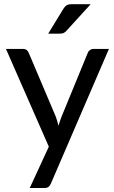

<svg xmlns="http://www.w3.org/2000/svg" viewBox="-20 -746 558 936"><path d="M9 0ZM228.5 148Q224 159 217 164.8Q210 170.5 195.5 170.5H125L218 -31L9 -507.5H91.5Q103.5 -507.5 110.5 -501.8Q117.5 -496 120 -488.5L251.5 -178.5Q260 -155.5 265 -133Q268.5 -144.5 272.5 -156.2Q276.5 -168 281 -179.5L408 -488.5Q411 -497 418.5 -502.2Q426 -507.5 435.5 -507.5H511ZM422 -725.5 304.5 -596.5Q297.5 -588.5 290.2 -585.2Q283 -582 272 -582H215L289 -703Q296 -714.5 304.2 -720Q312.5 -725.5 329.5 -725.5Z"/></svg>

Font: Lato Medium
Style: Regular
Weight: 500
Designer: Lukasz Dziedzic
Foundry: tyPoland Lukasz Dziedzic
Version: Version 2.006; 2014-01-15